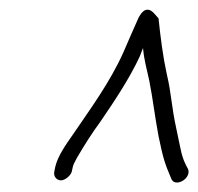

<svg xmlns="http://www.w3.org/2000/svg" viewBox="-20 -666 409 396"><path d="M92 -312C90 -303 96 -294 106 -294C114 -294 126 -304 128 -312L130 -321C131 -326 134 -332 139 -341C153 -365 170 -392 187 -415C215 -456 246 -502 268 -549L275 -567C277 -542 283 -523 288 -499C296 -458 298 -434 307 -385C317 -337 320 -329 333 -298C340 -278 375 -297 368 -317C353 -344 354 -354 344 -399C333 -449 334 -471 324 -513C316 -550 311 -589 307 -628L300 -636C295 -642 290 -646 284 -646C278 -646 272 -641 266 -630C255 -605 246 -585 234 -557C206 -495 166 -441 130 -388C116 -368 99 -344 94 -322Z"/></svg>

Font: Stray Cat
Style: SuCnObl
Weight: 400
Version: Version 1.0